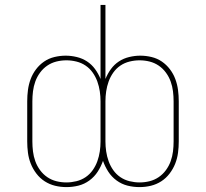

<svg xmlns="http://www.w3.org/2000/svg" viewBox="-20 -755 840 783"><path d="M251 8Q227 8 204.5 2.5Q182 -3 162.5 -15.5Q143 -28 128.5 -47Q114 -66 105.5 -87.5Q97 -109 94 -132Q91 -155 91 -178V-342Q91 -365 94 -388Q97 -411 105 -432.5Q113 -454 127 -472.5Q141 -491 160 -504Q179 -517 202 -522.5Q225 -528 248 -528Q270 -528 293 -522.5Q316 -517 335 -504.5Q354 -492 367.5 -473.5Q381 -455 390 -433V-735H410V-433Q419 -455 432.5 -473.5Q446 -492 465 -504.5Q484 -517 507 -522.5Q530 -528 552 -528Q575 -528 598 -522.5Q621 -517 640 -504Q659 -491 673 -472.5Q687 -454 695 -432.5Q703 -411 706 -388Q709 -365 709 -342V-178Q709 -155 706 -132Q703 -109 694.5 -87.5Q686 -66 671.5 -47Q657 -28 637.5 -15.5Q618 -3 595.5 2.5Q573 8 549 8Q524 8 500 2Q476 -4 455.5 -19Q435 -34 421.5 -55Q408 -76 400 -99Q392 -76 378.5 -55Q365 -34 344.5 -19Q324 -4 300 2Q276 8 251 8ZM549 -11Q570 -11 590 -16Q610 -21 627 -32.5Q644 -44 656.5 -61Q669 -78 676 -97.5Q683 -117 685.5 -137.5Q688 -158 688 -178V-342Q688 -362 685.5 -382.5Q683 -403 676 -422.5Q669 -442 656.5 -459Q644 -476 627 -487.5Q610 -499 590 -504Q570 -509 549 -509Q529 -509 508.5 -504Q488 -499 471 -487.5Q454 -476 442 -459Q430 -442 423 -422.5Q416 -403 413 -382.5Q410 -362 410 -342V-178Q410 -158 413 -137.5Q416 -117 423 -97.5Q430 -78 442 -61Q454 -44 471 -32.5Q488 -21 508.5 -16Q529 -11 549 -11ZM251 -11Q271 -11 291.5 -16Q312 -21 329 -32.5Q346 -44 358 -61Q370 -78 377 -97.5Q384 -117 387 -137.5Q390 -158 390 -178V-342Q390 -362 387 -382.5Q384 -403 377 -422.5Q370 -442 358 -459Q346 -476 329 -487.5Q312 -499 291.5 -504Q271 -509 251 -509Q230 -509 210 -504Q190 -499 173 -487.5Q156 -476 143.5 -459Q131 -442 124 -422.5Q117 -403 114.5 -382.5Q112 -362 112 -342V-178Q112 -158 114.5 -137.5Q117 -117 124 -97.5Q131 -78 143.5 -61Q156 -44 173 -32.5Q190 -21 210 -16Q230 -11 251 -11Z"/></svg>

Font: Iosevka Aile Thin
Style: Regular
Weight: 100
Designer: Belleve Invis
Foundry: Belleve Invis
Version: Version 31.1.0; ttfautohint (v1.8.4)